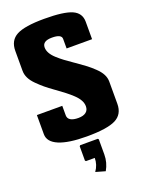

<svg xmlns="http://www.w3.org/2000/svg" viewBox="-177 -812 853 1135"><g transform="rotate(-20 250.0 -244.5)"><path d="M224.1 224.1Q250 188 250 145H194.8L189.9 140.1V49.8L194.8 44.9H305.2L310.1 49.8V145Q310.1 196.3 284.2 241.2ZM475.1 -520H314.9V-580.1Q314.9 -609.9 254.9 -609.9Q194.8 -609.9 194.8 -569.8Q194.8 -551.3 205.1 -533Q215.3 -514.6 236.1 -495.8Q256.8 -477.1 276.6 -462.4Q296.4 -447.8 326.2 -427.2Q329.1 -425.3 330.8 -424.1Q332.5 -422.9 335.2 -421.1Q337.9 -419.4 339.8 -418Q373.5 -394.5 393.8 -378.9Q414.1 -363.3 438 -340.6Q461.9 -317.9 473.4 -295.7Q484.9 -273.4 484.9 -250V-109.9Q484.9 -43.9 431.9 -17.1Q378.9 9.8 250 9.8Q135.3 9.8 75.2 -15.6Q15.1 -41 15.1 -89.8V-210H174.8V-149.9Q174.8 -130.4 191.7 -120.1Q208.5 -109.9 240.2 -109.9Q271.5 -109.9 288.3 -122.8Q305.2 -135.7 305.2 -160.2Q305.2 -179.2 294.9 -198.2Q284.7 -217.3 263.7 -237.1Q242.7 -256.8 222.9 -272Q203.1 -287.1 173.3 -309.1Q168 -313 165 -314.9Q132.3 -338.4 112.5 -354.7Q92.8 -371.1 69.8 -393.8Q46.9 -416.5 35.9 -439Q24.9 -461.4 24.9 -484.9V-609.9Q24.9 -675.8 75.9 -702.9Q127 -730 250 -730Q373 -730 424.1 -707.3Q475.1 -684.6 475.1 -629.9Z"/></g></svg>

Font: Mikodacs
Style: Regular
Weight: 400
Designer: gluk (gluksza@wp.pl)
Foundry: gluk (gluksza@wp.pl)
Version: Version 0.28